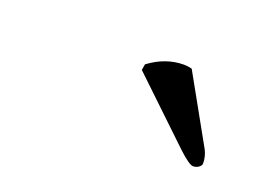

<svg xmlns="http://www.w3.org/2000/svg" viewBox="-42 -789 475 339"><g transform="rotate(20 196.0 -619.5)"><path d="M273.9 -699.2 344.2 -573.2Q350.1 -561.5 350.1 -548.8Q350.1 -544.9 345.5 -541.5Q340.8 -538.1 335 -538.1Q327.6 -538.1 306.2 -558.1L191.9 -667L193.8 -678.2Q224.6 -701.2 258.8 -701.2Q266.1 -701.2 273.9 -699.2Z"/></g></svg>

Font: Linear Smooth
Style: Regular
Weight: 400
Designer: Philipp H. Poll, Flanker
Foundry: Philipp H. Poll, reworked by Flanker
Version: Version 1.061 | FøM Fix